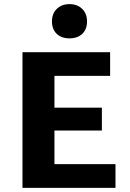

<svg xmlns="http://www.w3.org/2000/svg" viewBox="-20 -911 629 931"><path d="M540 -115V0H89V-658H514V-543H244V-389H474V-278H244V-115ZM232 -807Q232 -845 255.5 -868Q279 -891 317 -891Q355 -891 378.5 -868Q402 -845 402 -807Q402 -769 379 -747Q356 -725 317 -725Q278 -725 255 -747Q232 -769 232 -807Z"/></svg>

Font: Ysabeau Ultrabold
Style: Regular
Weight: 800
Designer: Christian Thalmann (Catharsis Fonts)
Version: Version 0.003